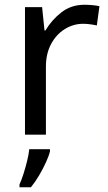

<svg xmlns="http://www.w3.org/2000/svg" viewBox="-20 -566 453 807"><path d="M335 -546Q350 -546 367.5 -544.5Q385 -543 398 -540L387 -459Q374 -462 358.5 -464Q343 -466 329 -466Q288 -466 252 -443.5Q216 -421 194.5 -380.5Q173 -340 173 -286V0H85V-536H157L167 -438H171Q197 -482 238 -514Q279 -546 335 -546ZM190 70Q186 88 173.5 115.5Q161 143 144.5 171Q128 199 110 221H62V209Q70 192 78.5 165.5Q87 139 94 110.5Q101 82 103 61H190Z"/></svg>

Font: Noto Sans New Tai Lue
Style: Regular
Weight: 400
Designer: Monotype Design Team
Foundry: Monotype Imaging Inc.
Version: Version 2.003